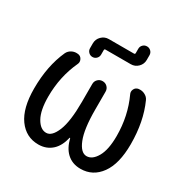

<svg xmlns="http://www.w3.org/2000/svg" viewBox="-218 -1253 1360 1391"><g transform="rotate(30 462.0 -557.0)"><path d="M663.1 -975.6Q663.1 -940.4 638.2 -915.5Q613.3 -890.6 578.1 -890.6H367.2Q357.4 -890.6 357.4 -880.9V-843.8Q357.4 -824.2 343.8 -810.5Q330.1 -796.9 311 -796.9Q292 -796.9 278.3 -810.5Q264.6 -824.2 264.6 -843.8V-883.8Q264.6 -918.9 289.6 -943.8Q314.5 -968.8 349.6 -968.8H559.6Q569.3 -968.8 569.3 -978.5V-1014.6Q569.3 -1034.2 583 -1047.9Q596.7 -1061.5 616.2 -1061.5Q635.7 -1061.5 649.4 -1047.9Q663.1 -1034.2 663.1 -1014.6ZM465.8 -207Q464.8 -209 463.4 -209Q461.9 -209 460.9 -207Q444.3 -134.8 403.3 -95.7Q356.4 -51.8 288.1 -51.8Q184.6 -51.8 122.1 -138.2Q59.6 -224.6 59.6 -388.7Q59.6 -577.1 124 -719.7Q135.7 -744.1 160.2 -755.9Q177.7 -764.6 197.3 -764.6Q204.1 -764.6 211.9 -763.7Q234.4 -759.8 244.1 -739.3Q249 -729.5 249 -718.8Q249 -709 244.1 -699.2Q177.7 -555.7 177.7 -388.7Q177.7 -274.4 211.9 -213.9Q246.1 -153.3 294.9 -153.3Q342.8 -153.3 375.5 -233.9Q408.2 -314.5 408.2 -476.6V-627Q408.2 -650.4 424.3 -666.5Q440.4 -682.6 463.9 -682.6Q487.3 -682.6 503.4 -666.5Q519.5 -650.4 519.5 -627V-476.6Q519.5 -314.5 551.8 -233.9Q584 -153.3 632.8 -153.3Q680.7 -153.3 715.3 -213.9Q750 -274.4 750 -388.7Q750 -555.7 683.6 -699.2Q678.7 -709 678.7 -718.8Q678.7 -729.5 683.6 -739.3Q693.4 -759.8 715.8 -763.7Q723.6 -764.6 730.5 -764.6Q750 -764.6 767.6 -755.9Q793 -744.1 803.7 -719.7Q868.2 -577.1 868.2 -388.7Q868.2 -224.6 805.7 -138.2Q743.2 -51.8 640.6 -51.8Q570.3 -51.8 524.4 -95.7Q483.4 -134.8 465.8 -207Z"/></g></svg>

Font: Gen Jyuu GothicX Medium
Style: Regular
Weight: 500
Designer: Ryoko NISHIZUKA (kana &amp; ideographs); Paul D. Hunt (Latin, Greek &amp; Cyrillic); Wenlong ZHANG (bopomofo); Sandoll C
Version: Version 1.058.20140828